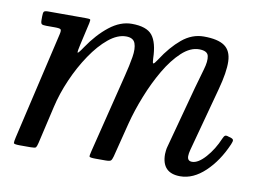

<svg xmlns="http://www.w3.org/2000/svg" viewBox="-63 -624 1007 730"><g transform="rotate(10 440.0 -259.5)"><path d="M69 -520H212Q228 -520 231 -518.5Q234 -517 231 -503.5L211 -415.5Q205.5 -391.5 206.5 -386Q207.5 -380.5 227.5 -410.5Q263 -463 305 -496Q347 -529 391 -529Q448.5 -529 470.2 -501.8Q492 -474.5 493.5 -413.5Q494 -395 497.5 -394.8Q501 -394.5 513 -413Q546.5 -465 585 -497Q623.5 -529 669 -529Q723.5 -529 749.2 -511Q775 -493 776.5 -452Q778 -411 759 -341L693 -96Q689 -81 689 -71Q689 -52 707 -52Q730.5 -52 758.8 -83.8Q787 -115.5 805.5 -159.5Q809.5 -169 813.8 -171.5Q818 -174 828.5 -170L834.5 -168.5Q844.5 -165.5 846 -160.8Q847.5 -156 842 -143.5Q813 -76 767.5 -33Q722 10 672 10Q601 10 601 -63Q601 -67 602 -76.2Q603 -85.5 605 -92L669 -330Q680.5 -372 690.5 -405.5Q700.5 -439 696.2 -458.5Q692 -478 660 -478Q626 -478 593 -447.5Q560 -417 531.2 -368Q502.5 -319 480 -262.2Q457.5 -205.5 444 -153L410.5 -20.5Q407 -7.5 402.8 -3.8Q398.5 0 382 0H344Q321 0 320 -4.2Q319 -8.5 323.5 -26L399 -330Q409.5 -371.5 415 -405Q420.5 -438.5 413.2 -458.2Q406 -478 378 -478Q345 -478 310.5 -449.8Q276 -421.5 244.8 -375.2Q213.5 -329 189.5 -274Q165.5 -219 153.5 -166L120 -21Q116.5 -7 113.5 -3.5Q110.5 0 93 0H51Q28.5 0 27.8 -4.8Q27 -9.5 31 -27L127.5 -442.5Q131 -457.5 127.5 -461.2Q124 -465 105 -465H72Q59 -465 54.5 -467.8Q50 -470.5 50 -483.5V-497.5Q50 -511 52.8 -515.5Q55.5 -520 69 -520Z"/></g></svg>

Font: Besley*
Style: Italic
Weight: 400
Italic angle: -13°
Designer: Owen Earl
Foundry: indestructible type*
Version: Version 2.000; ttfautohint (v1.8.3)